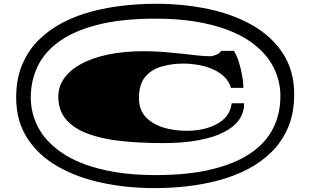

<svg xmlns="http://www.w3.org/2000/svg" viewBox="-20 -783 1629 1008"><path d="M791.5 204.6Q647 204.6 516.6 177Q386.2 149.4 284.7 91.8Q182.1 33.7 123.5 -57.1Q64.9 -147.9 64.9 -270Q64.9 -368.2 96.2 -442.9Q127.4 -517.6 182.1 -572Q236.8 -626.5 307.1 -663.1Q378.9 -700.7 460.7 -722.4Q542.5 -744.1 628.4 -753.7Q714.4 -763.2 797.9 -763.2Q942.4 -763.2 1073 -735.8Q1203.6 -708.5 1305.2 -650.4Q1407.2 -592.3 1465.8 -501.7Q1524.4 -411.1 1524.4 -288.6Q1524.4 -190.4 1493.2 -115.7Q1461.9 -41 1407.2 13.2Q1352.5 67.4 1282.2 104.5Q1210.9 141.6 1128.9 163.6Q1046.9 185.5 960.9 195.1Q875 204.6 791.5 204.6ZM795.9 136.2Q968.8 136.2 1093 105.7Q1217.3 75.2 1296.9 20.5Q1377 -34.7 1414.6 -110.6Q1452.1 -186.5 1452.1 -278.8Q1452.1 -358.9 1415 -431.6Q1377.9 -504.4 1297.9 -562Q1244.1 -600.1 1172.4 -627Q1099.6 -654.3 1006.3 -669.7Q913.1 -685.1 797.9 -685.1Q625 -685.1 501.2 -655Q377.4 -625 297.4 -569.8Q217.8 -515.1 179.7 -438.7Q141.6 -362.3 141.6 -270Q141.6 -189.9 179 -117.2Q216.3 -44.4 295.9 12.7Q349.1 51.3 421.4 78.1Q494.1 105.5 587.4 120.8Q680.7 136.2 795.9 136.2ZM835.9 -31.7Q712.9 -31.7 612.1 -43Q511.2 -54.2 438.5 -82Q366.2 -109.4 326.2 -156.5Q286.1 -203.6 286.1 -275.4Q286.1 -329.6 317.9 -373.5Q349.6 -417.5 408.2 -448.7Q466.8 -480 549.6 -497.1Q632.3 -514.2 734.4 -514.2Q789.1 -514.2 840.3 -510Q891.6 -505.9 936 -501Q979.5 -496.1 1016.8 -491.9Q1054.2 -487.8 1083.5 -487.8Q1097.7 -487.8 1115 -495.4Q1132.3 -502.9 1141.6 -516.1H1208Q1223.1 -492.2 1234.1 -456.8Q1245.1 -421.4 1251.5 -385Q1257.8 -348.6 1257.8 -321.8H1192.4Q1182.1 -357.4 1155.8 -381.8Q1129.4 -406.2 1093.8 -421.1Q1058.1 -436 1018.8 -442.6Q979.5 -449.2 943.4 -449.2Q881.8 -449.2 828.4 -433.8Q774.9 -418.5 742.2 -379.2Q709.5 -339.8 709.5 -267.6Q709.5 -206.5 745.1 -168.7Q780.8 -130.9 837.9 -113.5Q895 -96.2 959.5 -96.2Q1000.5 -96.2 1040.5 -104.2Q1080.6 -112.3 1113.3 -128.9Q1147.9 -146 1169.9 -174.1Q1191.9 -202.1 1196.3 -240.7H1261.7Q1261.7 -143.1 1154.3 -88.4Q1101.1 -61.5 1021 -46.6Q940.9 -31.7 835.9 -31.7Z"/></svg>

Font: Asset
Style: Regular
Weight: 400
Version: Version 1.003; ttfautohint (v1.8.4.7-5d5b)